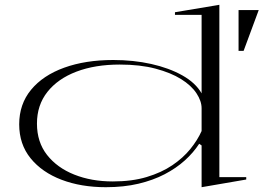

<svg xmlns="http://www.w3.org/2000/svg" viewBox="-20 -765 1156 800"><path d="M894 -745V-27H1006V-17L820 15V-159L810 -166Q786 -129 750 -96.5Q714 -64 666 -39Q618 -14 557 0.5Q496 15 421 15Q318 15 236.5 -16Q155 -47 107.5 -105.5Q60 -164 60 -247Q60 -331 109.5 -391Q159 -451 247.5 -483Q336 -515 452 -515Q536 -515 610 -498.5Q684 -482 739.5 -451Q795 -420 820 -376V-703H709V-714ZM479 -496Q376 -496 298.5 -466.5Q221 -437 177.5 -382Q134 -327 134 -250Q134 -173 176 -119.5Q218 -66 289.5 -37.5Q361 -9 450 -9Q530 -9 591.5 -27.5Q653 -46 698 -76.5Q743 -107 773 -144Q803 -181 820 -219V-314Q820 -344 798.5 -376.5Q777 -409 734.5 -435.5Q692 -462 628 -479Q564 -496 479 -496ZM974 -553V-723H1058L995 -553Z"/></svg>

Font: Kalnia Expanded ExtraLight
Style: Regular
Weight: 250
Width: 7
Designer: Frida Medrano
Foundry: Frida Medrano
Version: Version 1.105